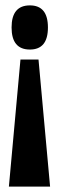

<svg xmlns="http://www.w3.org/2000/svg" viewBox="-20 -560 219 713"><path d="M56 -339H123L166 133H13ZM91 -540Q158 -540 158 -458Q158 -376 91 -376Q23 -376 23 -458Q23 -540 91 -540Z"/></svg>

Font: Bricolage Grotesque 48pt Condensed Bricolage Grotesque 48pt Condensed Regular
Style: Bold
Weight: 700
Width: 3
Designer: Mathieu Triay
Foundry: Atelier Triay
Version: Version 1.000; ttfautohint (v1.8.4.7-5d5b);gftools[0.9.32]